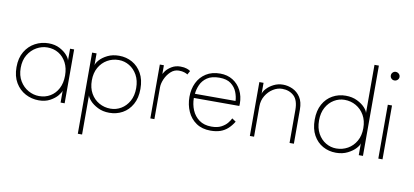

<svg xmlns="http://www.w3.org/2000/svg" viewBox="-79 -960 3107 1441"><g transform="rotate(10 1475.0 -240.0)"><path d="M401 0V-91Q398 -77 377.8 -52.2Q357.5 -27.5 321.5 -7.8Q285.5 12 236 12Q181.5 12 134.2 -13Q87 -38 58 -86.5Q29 -135 29 -205Q29 -275 58 -323.5Q87 -372 134.2 -397.2Q181.5 -422.5 236 -422.5Q285.5 -422.5 321.8 -403.2Q358 -384 378.8 -359.5Q399.5 -335 401 -319V-410.5H432V0ZM61 -205Q61 -147 86 -105.5Q111 -64 150.5 -42Q190 -20 233 -20Q280.5 -20 318 -42.5Q355.5 -65 377.2 -106.5Q399 -148 399 -205Q399 -262 377.2 -303.5Q355.5 -345 318 -367.8Q280.5 -390.5 233 -390.5Q190 -390.5 150.5 -368.2Q111 -346 86 -304.5Q61 -263 61 -205Z M601.5 208H569V-410.5H603V-319Q605 -336 626.5 -360.5Q648 -385 685.8 -403.8Q723.5 -422.5 773.5 -422.5Q828.5 -422.5 873.8 -397.2Q919 -372 946.2 -323.5Q973.5 -275 973.5 -205Q973.5 -135 946.2 -86.5Q919 -38 873.8 -13Q828.5 12 773.5 12Q723.5 12 685.2 -7.5Q647 -27 625.2 -51.5Q603.5 -76 601.5 -91ZM941 -205Q941 -263 917.8 -304.5Q894.5 -346 857.2 -368.2Q820 -390.5 777 -390.5Q729.5 -390.5 689.8 -367.8Q650 -345 626.5 -303.5Q603 -262 603 -205Q603 -148 626.5 -106.5Q650 -65 689.8 -42.5Q729.5 -20 777 -20Q820 -20 857.2 -42Q894.5 -64 917.8 -105.5Q941 -147 941 -205Z M1116 0H1085V-410.5H1116V-333.5H1113.5Q1115 -347 1131.2 -368Q1147.5 -389 1175.8 -405.8Q1204 -422.5 1241 -422.5Q1270 -422.5 1290 -415.5Q1310 -408.5 1317 -401.5L1301.5 -373Q1294.5 -378.5 1277 -384.5Q1259.5 -390.5 1234.5 -390.5Q1199.5 -390.5 1172.8 -365.5Q1146 -340.5 1131 -306Q1116 -271.5 1116 -243Z M1380 -208Q1380 -159.5 1398 -116.2Q1416 -73 1453 -46Q1490 -19 1546.5 -19Q1592 -19 1621.2 -34.5Q1650.5 -50 1667.2 -70.8Q1684 -91.5 1690.5 -107L1720 -87Q1700 -54.5 1675.5 -32.2Q1651 -10 1619.2 1Q1587.5 12 1545 12Q1480.5 12 1436 -18.2Q1391.5 -48.5 1368.8 -99.2Q1346 -150 1346 -210.5Q1346 -270.5 1369.2 -318.5Q1392.5 -366.5 1436.8 -394.5Q1481 -422.5 1543.5 -422.5Q1599 -422.5 1640.2 -396.8Q1681.5 -371 1704.5 -326.5Q1727.5 -282 1727.5 -225Q1727.5 -220.5 1727 -216.2Q1726.5 -212 1726.5 -208ZM1692 -240Q1691 -272.5 1677.2 -307.5Q1663.5 -342.5 1631.5 -366.8Q1599.5 -391 1543.5 -391Q1484.5 -391 1450.2 -367.5Q1416 -344 1400.8 -309Q1385.5 -274 1382.5 -240Z M2023 -422.5Q2060.5 -422.5 2096.5 -406Q2132.5 -389.5 2155.8 -353.8Q2179 -318 2179 -261V0H2146V-250.5Q2146 -326 2111 -358.2Q2076 -390.5 2022 -390.5Q1986 -390.5 1952.5 -369.5Q1919 -348.5 1897.2 -312.5Q1875.5 -276.5 1875.5 -232V0H1843.5V-410.5H1875.5V-326.5Q1878.5 -344.5 1899 -367Q1919.5 -389.5 1952 -406Q1984.5 -422.5 2023 -422.5Z M2500.5 12Q2446 12 2400.8 -13Q2355.5 -38 2328.5 -86.5Q2301.5 -135 2301.5 -205Q2301.5 -275 2328.5 -323.5Q2355.5 -372 2400.8 -397.2Q2446 -422.5 2500.5 -422.5Q2550.5 -422.5 2588.5 -403.8Q2626.5 -385 2648.5 -360.5Q2670.5 -336 2672 -319V-688H2705.5V0H2673.5V-91Q2672 -76 2650 -51.5Q2628 -27 2589.5 -7.5Q2551 12 2500.5 12ZM2497.5 -20Q2545 -20 2584.8 -42.5Q2624.5 -65 2648.2 -106.5Q2672 -148 2672 -205Q2672 -262 2648.2 -303.5Q2624.5 -345 2584.8 -367.8Q2545 -390.5 2497.5 -390.5Q2455 -390.5 2417.8 -368.2Q2380.5 -346 2357.5 -304.5Q2334.5 -263 2334.5 -205Q2334.5 -147 2357.5 -105.5Q2380.5 -64 2417.8 -42Q2455 -20 2497.5 -20Z M2822.5 0V-410.5H2854.5V0ZM2839 -598.5Q2825.5 -598.5 2816 -608Q2806.5 -617.5 2806.5 -631Q2806.5 -645 2816.2 -654.5Q2826 -664 2839 -664Q2848 -664 2855.8 -659.5Q2863.5 -655 2868.2 -647.8Q2873 -640.5 2873 -631Q2873 -617.5 2863 -608Q2853 -598.5 2839 -598.5Z"/></g></svg>

Font: League Spartan Thin Thin
Style: Regular
Weight: 250
Version: Version 2.002